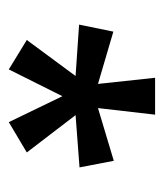

<svg xmlns="http://www.w3.org/2000/svg" viewBox="12 -813 373 437"><g transform="rotate(90 198.5 -594.5)"><path d="M241 -761 226 -631 346 -667 361 -589 242 -580 327 -469 258 -428 199 -550 138 -428 71 -469 153 -580 36 -588 52 -666 171 -631 157 -761Z"/></g></svg>

Font: Noto Sans Myanmar ExtraCondensed
Style: Regular
Weight: 400
Width: 2
Designer: Monotype Design Team
Foundry: Monotype Imaging Inc.
Version: Version 2.107; ttfautohint (v1.8.4.7-5d5b)